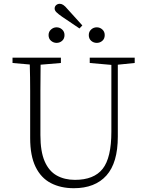

<svg xmlns="http://www.w3.org/2000/svg" viewBox="-20 -978 773 1012"><path d="M453 -646V-674H690V-646L601 -637V-258Q601 -120 541 -53Q481 14 369 14Q300 14 248 -13Q196 -40 167.5 -98.5Q139 -157 139 -250V-361Q139 -430 139 -500Q139 -570 137 -638L46 -646V-674H301V-646L194 -637Q193 -569 193 -500Q193 -431 193 -361V-266Q193 -179 215.5 -127.5Q238 -76 279 -53Q320 -30 375 -30Q475 -30 521 -88Q567 -146 567 -284V-636ZM236 -793Q236 -811 249 -822.5Q262 -834 278 -834Q295 -834 307.5 -822.5Q320 -811 320 -793Q320 -774 307.5 -763Q295 -752 278 -752Q262 -752 249 -763Q236 -774 236 -793ZM307 -890Q287 -904 277.5 -913.5Q268 -923 268 -933Q268 -944 276 -951Q284 -958 295 -958Q304 -958 313.5 -952Q323 -946 337 -929L414 -844L399 -828ZM448 -793Q448 -811 460.5 -822.5Q473 -834 490 -834Q507 -834 519.5 -822.5Q532 -811 532 -793Q532 -774 519.5 -763Q507 -752 490 -752Q473 -752 460.5 -763Q448 -774 448 -793Z"/></svg>

Font: Source Serif Pro Light
Style: Regular
Weight: 300
Designer: Frank Grießhammer
Foundry: Adobe Systems Incorporated
Version: Version 3.001;hotconv 1.0.111;makeotfexe 2.5.65597